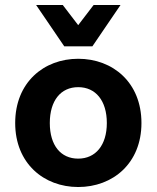

<svg xmlns="http://www.w3.org/2000/svg" viewBox="-20 -739 629 771"><path d="M548 -245C548 -408 433 -503 294 -503C156 -503 41 -408 41 -245C41 -83 156 12 294 12C433 12 548 -83 548 -245ZM409 -245C409 -156 364 -102 294 -102C224 -102 180 -155 180 -245C180 -335 224 -389 294 -389C364 -389 409 -335 409 -245ZM464 -719H356L294 -638L232 -719H125L238 -553H351Z"/></svg>

Font: Falling Sky
Style: SeBd
Weight: 600
Designer: Paul D. Hunt
Foundry: Adobe Systems Incorporated
Version: Version 1.02